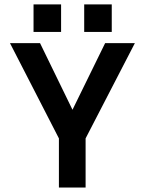

<svg xmlns="http://www.w3.org/2000/svg" viewBox="-20 -844 652 864"><path d="M358.9 -824.2H482.9V-700.2H358.9ZM130.9 -824.2H254.9V-700.2H130.9ZM245.1 -221.2 24.9 -649.9H160.2L306.2 -350.1L453.1 -649.9H586.9L365.2 -221.2V0H245.1Z"/></svg>

Font: Overused Grotesk SemiBold
Style: Regular
Weight: 600
Version: Version 0.002